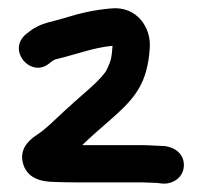

<svg xmlns="http://www.w3.org/2000/svg" viewBox="-20 -713 484 459"><path d="M373 -274C394.2 -274 417.8 -288.8 419.5 -315.4C421.7 -351.7 386.6 -364 370 -364C359.5 -364 337.2 -366 321 -366H176.5C198.3 -387.1 215.4 -401.7 252.5 -434.3C304.7 -480.5 332.7 -517.3 337.9 -596.9C342.4 -648 306.1 -698.6 246.2 -692.9C201.4 -689 170.9 -681.1 133.5 -669.8C107.9 -661.3 77.9 -659.2 51.7 -638.7L42.3 -631.5C-4.1 -592.8 53.2 -526.7 96.3 -560.3L104.9 -566.9C111 -571.2 111.2 -570.8 127.1 -574.7C168.3 -585.1 203.6 -599 249 -603.5C247.1 -576.4 245.9 -568.7 235.3 -546.5C232.1 -539.4 218.7 -522.8 193.5 -500.8C166.1 -476.7 146.2 -459 133.6 -447.4C106.6 -422.6 91.9 -406.3 67.1 -389.8C58.6 -384.1 26.1 -363 34.1 -326.2C42.8 -286 78.8 -278.2 111.5 -278C126.6 -277.4 145.1 -277 163 -277H321C328.7 -277 337.8 -276 347 -276C360.3 -276 361.9 -274 373 -274Z"/></svg>

Font: Just Breathe
Style: Bd
Weight: 400
Foundry: Cannot Into Space Fonts
Version: Version 0.72